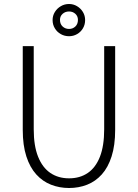

<svg xmlns="http://www.w3.org/2000/svg" viewBox="-20 -931 690 962"><path d="M326 11Q278 11 235.8 -5.5Q193.5 -22 161.8 -57Q130 -92 112 -147.5Q94 -203 94 -280V-700H149V-283Q149 -200.5 170.8 -146Q192.5 -91.5 232.2 -64.5Q272 -37.5 326 -37.5Q380.5 -37.5 420 -64.5Q459.5 -91.5 480.8 -146Q502 -200.5 502 -283V-700H557V-280Q557 -203 539.2 -147.5Q521.5 -92 490 -57Q458.5 -22 416.5 -5.5Q374.5 11 326 11ZM326 -749.5Q303.5 -749.5 284.8 -760Q266 -770.5 254.8 -789Q243.5 -807.5 243.5 -830.5Q243.5 -852.5 254.8 -870.8Q266 -889 284.8 -900Q303.5 -911 326 -911Q347.5 -911 366 -900Q384.5 -889 395.5 -870.8Q406.5 -852.5 406.5 -830.5Q406.5 -807.5 395.5 -789Q384.5 -770.5 366 -760Q347.5 -749.5 326 -749.5ZM326 -786Q344.5 -786 357.5 -798.2Q370.5 -810.5 370.5 -831.5Q370.5 -850 357.5 -861.8Q344.5 -873.5 326 -873.5Q307 -873.5 293.8 -861.8Q280.5 -850 280.5 -831.5Q280.5 -810.5 293.8 -798.2Q307 -786 326 -786Z"/></svg>

Font: Trispace Thin ExtraLight
Style: Regular
Weight: 250
Version: Version 1.210